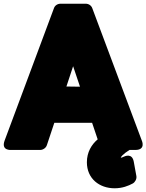

<svg xmlns="http://www.w3.org/2000/svg" viewBox="-57 -768 787 1032"><path d="M410 104C410 193 478 244 559 244C601 244 633 231 657 218C669 211 679 194 676 178L662 101C653 53 614 72 609 74C601 78 597 79 592 80C593 76 596 72 601 67C610 58 620 50 639 38H670C729 38 705 -13 705 -13L439 -724C434 -738 420 -748 404 -748H268C253 -748 238 -739 233 -724L-32 -13C-53 43 3 38 3 38H159C173 38 190 28 195 12L235 -108H438L468 -19C435 9 410 50 410 104ZM300 -303 336 -412 373 -302Z"/></svg>

Font: Asimov Print
Style: E
Weight: 500
Designer: Google
Version: Version 2.000980; 2014